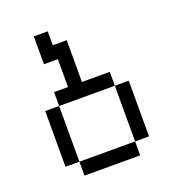

<svg xmlns="http://www.w3.org/2000/svg" viewBox="-117 -717 735 810"><g transform="rotate(-20 250.0 -312.5)"><path d="M125 -62.5V0H375V-62.5ZM125 -62.5Q125 -62.5 125 -312.5H62.5Q62.5 -312.5 62.5 -62.5ZM375 -62.5H437.5Q437.5 -62.5 437.5 -312.5H375Q375 -312.5 375 -62.5ZM125 -312.5H375V-375H250V-562.5H187.5V-625H125Q125 -625 125 -500H187.5Q187.5 -500 187.5 -375H125Z"/></g></svg>

Font: Unifont
Style: Regular
Weight: 500
Version: Version 15.1.04